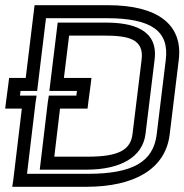

<svg xmlns="http://www.w3.org/2000/svg" viewBox="-28 -694 710 739"><path d="M56 -276 23 0 19 25H44H303C492 25 609 -45 625 -176L660 -463C677 -600 578 -674 388 -674H130H105L102 -649L71 -394H32H7L4 -369L-5 -301L-8 -276H17H56ZM88 -326H49L51 -344H90H115L118 -369L149 -624H382C556 -624 624 -574 610 -463L575 -176C562 -72 484 -25 310 -25H76L109 -301L113 -326H88ZM517 -464 482 -178C475 -117 428 -91 311 -91H181L203 -276H284H309L312 -301L321 -369L324 -394H299H218L238 -557H373C468 -557 527 -543 517 -464ZM567 -464C582 -582 480 -607 379 -607H219H194L191 -582L165 -369L162 -344H187H268L266 -326H185H160L156 -301L128 -66L125 -41H150H305C435 -41 521 -89 532 -178L567 -464Z"/></svg>

Font: Gamestation Display Outline
Style: Italic
Weight: 400
Designer: Jonas Hecksher
Foundry: Jonas Hecksher, Playtypeª, e-types AS
Version: Version 1.003